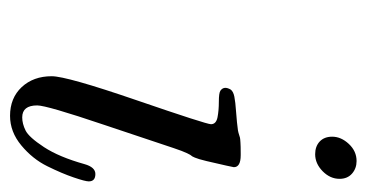

<svg xmlns="http://www.w3.org/2000/svg" viewBox="-188 -506 706 369"><g transform="rotate(90 164.5 -322.0)"><path d="M127 -68.8Q127 -97.7 173.1 -231.9Q219.2 -366.2 219.2 -375Q219.2 -384.8 206.1 -387.5Q192.9 -390.1 176 -390.1Q159.2 -390.1 154.8 -393.1Q145 -399.9 152.8 -413.1Q156.7 -418 166.3 -419.9Q175.8 -421.9 196.3 -423.3Q216.8 -424.8 231 -426.8Q235.8 -427.7 239.5 -429Q243.2 -430.2 245.1 -430.7Q247.1 -431.2 254.2 -431.6Q261.2 -432.1 274.9 -432.1H278.8Q301.8 -432.1 301.8 -418.9Q301.8 -417 290 -366.2Q286.1 -350.1 283.4 -344Q280.8 -337.9 279.8 -337.4Q278.8 -336.9 274.9 -328.9Q271 -320.8 265.1 -303.2Q246.1 -246.1 220.2 -168.9Q183.1 -59.1 183.1 -41Q183.1 -12.2 206.1 -12.2Q218.3 -12.2 231.2 -18.6Q244.1 -24.9 263.2 -54Q282.2 -83 295.9 -131.8Q301.8 -152.8 314.9 -152.8Q329.1 -152.8 329.1 -140.1Q329.1 -133.3 321.5 -111.1Q314 -88.9 300 -60.5Q286.1 -32.2 260 -10.5Q233.9 11.2 203.1 11.2Q168.9 11.2 147.9 -11.2Q127 -33.7 127 -68.8ZM243.2 -607.9Q243.2 -625 257.1 -639.9Q271 -654.8 290 -654.8Q304.2 -654.8 314.2 -646Q324.2 -637.2 324.2 -622.1Q324.2 -604 309.6 -589.6Q294.9 -575.2 276.9 -575.2Q261.7 -575.2 252.4 -584Q243.2 -592.8 243.2 -607.9Z"/></g></svg>

Font: CMU Classical Serif
Style: Italic
Weight: 500
Italic angle: -14.04°
Version: Version 0.7.0